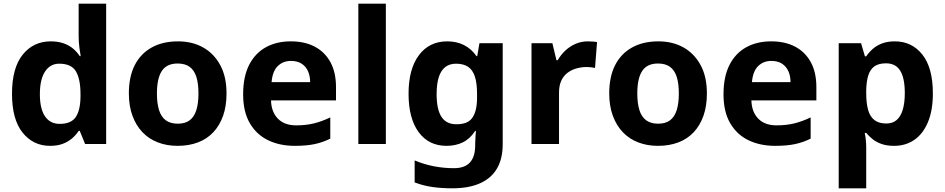

<svg xmlns="http://www.w3.org/2000/svg" viewBox="-20 -780 5118 1040"><path d="M251 10Q160 10 102.5 -61.5Q45 -133 45 -272Q45 -412 103 -484Q161 -556 255 -556Q294 -556 324 -545.5Q354 -535 375.5 -517Q397 -499 412 -476H417Q414 -492 410 -522.5Q406 -553 406 -585V-760H555V0H441L412 -71H406Q392 -49 370.5 -30.5Q349 -12 320 -1Q291 10 251 10ZM303 -109Q365 -109 390 -145.5Q415 -182 416 -255V-271Q416 -351 391.5 -393Q367 -435 301 -435Q252 -435 224 -392.5Q196 -350 196 -270Q196 -190 224 -149.5Q252 -109 303 -109Z M1207 -274Q1207 -205.6 1188.5 -153.1Q1169.9 -100.5 1135.5 -63.7Q1101 -27 1052 -8.5Q1003 10 941.4 10Q884.2 10 835.6 -8.5Q787 -27 752 -63.5Q717 -100 697.5 -153Q678 -206 678 -274.2Q678 -364.7 710 -427.3Q742.1 -489.9 801.9 -522.9Q861.7 -556 944 -556Q1021.4 -556 1080.2 -523Q1139 -490 1173 -427.3Q1207 -364.7 1207 -274ZM830 -273.8Q830 -220 841.5 -183.5Q853 -147 878 -128.5Q903 -110 943 -110Q983 -110 1007.5 -128.5Q1032 -147 1043.5 -183.5Q1055 -220 1055 -273.6Q1055 -328 1043.5 -364Q1032 -400 1007 -418Q982.1 -436 942.3 -436Q883 -436 856.5 -395.5Q830 -355 830 -273.8Z M1555 -556Q1631 -556 1685.5 -527Q1740 -498 1770 -443Q1800 -388 1800 -308V-236H1448Q1450 -173 1485.5 -137Q1521 -101 1584 -101Q1637 -101 1680 -111.5Q1723 -122 1769 -144V-29Q1729 -9 1684.5 0.5Q1640 10 1577 10Q1495 10 1432 -20.5Q1369 -51 1333 -113Q1297 -175 1297 -269Q1297 -365 1329.5 -428.5Q1362 -492 1420 -524Q1478 -556 1555 -556ZM1556 -450Q1513 -450 1484.5 -422Q1456 -394 1451 -335H1660Q1660 -368 1648.5 -394Q1637 -420 1614 -435Q1591 -450 1556 -450Z M2070 0H1921V-760H2070Z M2403 -556Q2453 -556 2493 -536Q2533 -516 2561 -476H2565L2577 -546H2703V1Q2703 79 2672.5 132Q2642 185 2581 212.5Q2520 240 2430 240Q2372 240 2322.5 233Q2273 226 2226 208V89Q2276 110 2329.5 120.5Q2383 131 2439 131Q2497 131 2525.5 100Q2554 69 2554 7V-4Q2554 -21 2555.5 -39Q2557 -57 2558 -71H2554Q2526 -28 2487 -9Q2448 10 2399 10Q2302 10 2247.5 -64.5Q2193 -139 2193 -272Q2193 -406 2249 -481Q2305 -556 2403 -556ZM2450 -435Q2415 -435 2391.5 -416.5Q2368 -398 2356.5 -361.5Q2345 -325 2345 -270Q2345 -188 2371 -147.5Q2397 -107 2452 -107Q2481 -107 2502 -114.5Q2523 -122 2536.5 -139.5Q2550 -157 2557 -185Q2564 -213 2564 -253V-271Q2564 -330 2552 -366Q2540 -402 2515 -418.5Q2490 -435 2450 -435Z M3164 -556Q3175 -556 3190 -555Q3205 -554 3214 -552L3203 -412Q3196 -414 3182.5 -415.5Q3169 -417 3159 -417Q3130 -417 3103 -409.5Q3076 -402 3054.5 -386Q3033 -370 3020.5 -343.5Q3008 -317 3008 -278V0H2859V-546H2972L2994 -454H3001Q3017 -482 3041 -505Q3065 -528 3096.5 -542Q3128 -556 3164 -556Z M3809 -274Q3809 -205.6 3790.5 -153.1Q3771.9 -100.5 3737.5 -63.7Q3703 -27 3654 -8.5Q3605 10 3543.4 10Q3486.2 10 3437.6 -8.5Q3389 -27 3354 -63.5Q3319 -100 3299.5 -153Q3280 -206 3280 -274.2Q3280 -364.7 3312 -427.3Q3344.1 -489.9 3403.9 -522.9Q3463.7 -556 3546 -556Q3623.4 -556 3682.2 -523Q3741 -490 3775 -427.3Q3809 -364.7 3809 -274ZM3432 -273.8Q3432 -220 3443.5 -183.5Q3455 -147 3480 -128.5Q3505 -110 3545 -110Q3585 -110 3609.5 -128.5Q3634 -147 3645.5 -183.5Q3657 -220 3657 -273.6Q3657 -328 3645.5 -364Q3634 -400 3609 -418Q3584.1 -436 3544.3 -436Q3485 -436 3458.5 -395.5Q3432 -355 3432 -273.8Z M4157 -556Q4233 -556 4287.5 -527Q4342 -498 4372 -443Q4402 -388 4402 -308V-236H4050Q4052 -173 4087.5 -137Q4123 -101 4186 -101Q4239 -101 4282 -111.5Q4325 -122 4371 -144V-29Q4331 -9 4286.5 0.5Q4242 10 4179 10Q4097 10 4034 -20.5Q3971 -51 3935 -113Q3899 -175 3899 -269Q3899 -365 3931.5 -428.5Q3964 -492 4022 -524Q4080 -556 4157 -556ZM4158 -450Q4115 -450 4086.5 -422Q4058 -394 4053 -335H4262Q4262 -368 4250.5 -394Q4239 -420 4216 -435Q4193 -450 4158 -450Z M4827 -556Q4919 -556 4976 -484.5Q5033 -413 5033 -274Q5033 -181 5006 -117.5Q4979 -54 4932 -22Q4885 10 4823 10Q4784 10 4755.5 0Q4727 -10 4707 -26Q4687 -42 4672 -60H4664Q4668 -41 4670 -20.5Q4672 0 4672 20V240H4523V-546H4644L4665 -475H4672Q4687 -497 4708 -515.5Q4729 -534 4758.5 -545Q4788 -556 4827 -556ZM4779 -437Q4740 -437 4717 -421Q4694 -405 4683.5 -372.5Q4673 -340 4672 -291V-275Q4672 -222 4682 -185.5Q4692 -149 4716 -130Q4740 -111 4781 -111Q4815 -111 4837 -130Q4859 -149 4870 -186Q4881 -223 4881 -276Q4881 -356 4856.5 -396.5Q4832 -437 4779 -437Z"/></svg>

Font: Noto Sans Malayalam
Style: Regular
Weight: 400
Designer: Jelle Bosma - Monotype Design Team
Foundry: Monotype Imaging Inc.
Version: Version 2.103